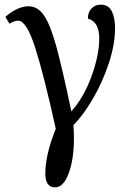

<svg xmlns="http://www.w3.org/2000/svg" viewBox="-20 -566 561 826"><path d="M175 181Q175 99 220 -12Q168 -247 131 -362Q94 -477 58 -477Q41 -477 21 -464L3 -493Q23 -512 50 -525.5Q77 -539 103 -539Q142 -539 169 -500Q196 -461 221.5 -369Q247 -277 287 -87Q341 -147 374 -238.5Q407 -330 407 -400Q407 -473 358 -486Q358 -513 373.5 -529.5Q389 -546 413 -546Q447 -546 461 -517.5Q475 -489 475 -445Q475 -375 448 -293.5Q421 -212 379.5 -141Q338 -70 296 -28Q298 6 298 29Q298 119 275.5 179.5Q253 240 217 240Q175 240 175 181Z"/></svg>

Font: Noto Serif Narrow
Style: Regular
Weight: 400
Width: 4
Designer: Monotype Design Team
Foundry: Monotype Imaging Inc.
Version: Version 1.001